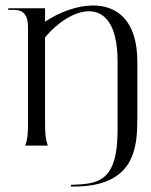

<svg xmlns="http://www.w3.org/2000/svg" viewBox="-20 -530 550 699"><path d="M238 143V149C477 154 480 0 480 -104V-305C480 -455 407 -510 319 -510C262 -510 198 -487 144 -451V-500H10V-494H30C66 -494 82 -475 82 -430V-84C82 -40 80 -24 72 0H154C146 -24 144 -40 144 -84V-394C187 -446 250 -489 304 -489C361 -489 408 -441 408 -307V-56C408 139 331 139 238 143Z"/></svg>

Font: Sinistre
Style: Regular
Weight: 400
Designer: Jules Durand
Foundry: Collletttivo
Version: Version 69.420;Glyphs 3.2 (3217)